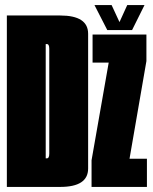

<svg xmlns="http://www.w3.org/2000/svg" viewBox="-20 -736 604 756"><path d="M7 0V-675H217Q327 -675 327 -603V-72.5Q327 0 217 0ZM160 -112.5H164.5Q174 -112.5 174 -131V-544Q174 -562.5 164.5 -562.5H160ZM340.5 0V-105L408 -489.5H344.5V-600H556.5V-495.5L490 -111H558.5V0ZM402.5 -617.5 352 -716H419.5L450.5 -649L481 -716H549L500 -617.5Z"/></svg>

Font: Anybody UltraCondensed ExtraBold
Style: Regular
Weight: 800
Width: 1
Designer: Tyler Finck
Foundry: Etcetera Type Company
Version: Version 1.010; ttfautohint (v1.8.3) -l 8 -r 50 -G 200 -x 14 